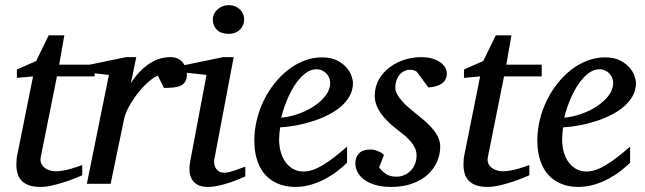

<svg xmlns="http://www.w3.org/2000/svg" viewBox="-20 -717 2518 749"><path d="M202.1 -418.9 139.2 -105Q136.2 -91.8 140.1 -81.3Q144 -70.8 152.6 -63.7Q161.1 -56.6 172.6 -52.7Q184.1 -48.8 196.8 -48.8Q210.9 -48.8 226.1 -51.5Q241.2 -54.2 255.1 -58.1Q269 -62 281 -66.2Q293 -70.3 300.8 -73.2V-33.2Q294.4 -30.3 276.4 -22.9Q258.3 -15.6 234.9 -7.8Q211.4 0 185.5 6.1Q159.7 12.2 138.2 12.2Q110.8 12.2 92.8 5.6Q74.7 -1 64 -12.5Q53.2 -23.9 48.6 -39.8Q43.9 -55.7 43.9 -74.2Q43.9 -84 44.7 -94.2Q45.4 -104.5 47.9 -115.2L108.9 -418.9L45.9 -413.1V-445.8L121.1 -479L169.9 -579.1H231L210.9 -464.8H349.1V-418.9Z M709 -426.8Q709 -409.2 702.6 -398.7Q696.3 -388.2 684.6 -382.8Q672.9 -377.4 656.5 -375.7Q640.1 -374 619.6 -374L595.7 -421.9Q577.1 -414.1 555.9 -394.8Q534.7 -375.5 515.6 -350.8Q496.6 -326.2 482.4 -300Q468.3 -273.9 463.9 -252L411.6 0H318.8L404.8 -424.8L320.8 -434.1V-462.9L471.7 -494.1H511.7L490.7 -393.1Q521.5 -440.4 560.5 -467.3Q599.6 -494.1 645 -494.1Q663.1 -494.1 675.3 -487.5Q687.5 -481 695.1 -470.7Q702.6 -460.4 705.8 -448.7Q709 -437 709 -426.8Z M937 -28.8Q931.2 -26.4 915.5 -19.5Q899.9 -12.7 878.9 -5.6Q857.9 1.5 834.7 6.8Q811.5 12.2 791 12.2Q765.1 12.2 750 3.4Q734.9 -5.4 727.5 -19.5Q720.2 -33.7 719.2 -51.3Q718.3 -68.8 721.7 -85.9L785.6 -424.8L699.7 -434.1V-462.9L850.6 -494.1H891.6L815.9 -94.2Q814 -84 816.2 -74.7Q818.4 -65.4 823.5 -58.3Q828.6 -51.3 836.7 -47.1Q844.7 -43 855 -43Q863.8 -43 875.7 -46.1Q887.7 -49.3 899.7 -53.5Q911.6 -57.6 921.9 -61.5Q932.1 -65.4 937 -66.9ZM932.6 -641.1Q932.6 -629.9 928.5 -619.9Q924.3 -609.9 916.7 -602.1Q909.2 -594.2 897.9 -589.6Q886.7 -585 872.1 -585Q841.3 -585 825.7 -601.3Q810.1 -617.7 810.1 -641.1Q810.1 -650.9 814.2 -660.6Q818.4 -670.4 826.4 -678.5Q834.5 -686.5 846.2 -691.7Q857.9 -696.8 873 -696.8Q887.2 -696.8 898.2 -691.9Q909.2 -687 917 -679.2Q924.8 -671.4 928.7 -661.4Q932.6 -651.4 932.6 -641.1Z M1268.1 -394Q1268.1 -403.8 1264.2 -413.3Q1260.3 -422.9 1253.4 -430.2Q1246.6 -437.5 1236.3 -442.1Q1226.1 -446.8 1213.9 -446.8Q1197.3 -446.8 1182.1 -438Q1167 -429.2 1153.1 -414.6Q1139.2 -399.9 1127.2 -380.9Q1115.2 -361.8 1105.7 -340.8Q1096.2 -319.8 1088.9 -298.3Q1081.5 -276.9 1077.1 -257.8Q1108.9 -260.7 1142.8 -272.5Q1176.8 -284.2 1204.6 -302.5Q1232.4 -320.8 1250.2 -344.2Q1268.1 -367.7 1268.1 -394ZM1356.9 -393.1Q1356.9 -365.7 1344.2 -342.8Q1331.5 -319.8 1309.8 -301.3Q1288.1 -282.7 1259.5 -268.3Q1231 -253.9 1199.5 -243.9Q1168 -233.9 1135.3 -227.8Q1102.5 -221.7 1072.8 -220.2Q1071.3 -210.4 1070.1 -196.8Q1068.8 -183.1 1068.8 -173.8Q1068.8 -146.5 1075.4 -123.5Q1082 -100.6 1094.5 -83.7Q1106.9 -66.9 1124.5 -57.4Q1142.1 -47.9 1164.1 -47.9Q1197.8 -47.9 1238.3 -72.3Q1278.8 -96.7 1334 -145V-82Q1319.8 -68.4 1299.3 -52Q1278.8 -35.6 1252.7 -21.2Q1226.6 -6.8 1195.8 2.7Q1165 12.2 1130.9 12.2Q1115.7 12.2 1097.9 9.3Q1080.1 6.3 1062.5 -1.2Q1044.9 -8.8 1028.6 -22Q1012.2 -35.2 999.8 -55.4Q987.3 -75.7 979.7 -103.8Q972.2 -131.8 972.2 -169.9Q972.2 -209.5 981.7 -248.8Q991.2 -288.1 1008.5 -324Q1025.9 -359.9 1050.3 -390.9Q1074.7 -421.9 1104 -444.6Q1133.3 -467.3 1166.7 -480.2Q1200.2 -493.2 1235.8 -493.2Q1270.5 -493.2 1293.7 -481.7Q1316.9 -470.2 1331.1 -454.1Q1345.2 -438 1351.1 -420.9Q1356.9 -403.8 1356.9 -393.1Z M1723.1 -431.2Q1723.1 -413.6 1715.3 -403.1Q1707.5 -392.6 1696.3 -386.7Q1685.1 -380.9 1672.6 -378.7Q1660.2 -376.5 1650.9 -376L1606 -437Q1603 -439.5 1596.7 -442.1Q1590.3 -444.8 1581.1 -444.8Q1564.5 -444.8 1553.2 -437.7Q1542 -430.7 1534.9 -420.2Q1527.8 -409.7 1524.9 -397.7Q1522 -385.7 1522 -376Q1522 -362.3 1529.8 -348.4Q1537.6 -334.5 1550.3 -320.6Q1563 -306.6 1578.9 -293.2Q1594.7 -279.8 1610.8 -267.1Q1627.4 -253.9 1642.8 -240Q1658.2 -226.1 1670.4 -211.2Q1682.6 -196.3 1689.9 -179.7Q1697.3 -163.1 1697.3 -145Q1697.3 -114.3 1684.8 -85.9Q1672.4 -57.6 1648.2 -35.6Q1624 -13.7 1588.1 -0.7Q1552.2 12.2 1505.9 12.2Q1469.7 12.2 1443.4 4.2Q1417 -3.9 1399.9 -16.8Q1382.8 -29.8 1374.5 -46.4Q1366.2 -63 1366.2 -80.1Q1366.2 -104 1380.6 -118.9Q1395 -133.8 1425.8 -133.8Q1435.1 -133.8 1443.4 -131.3Q1451.7 -128.9 1458.5 -125.7Q1465.3 -122.6 1470.5 -118.9Q1475.6 -115.2 1478 -112.8L1459 -64Q1469.7 -48.8 1485.6 -38.3Q1501.5 -27.8 1526.9 -27.8Q1542 -27.8 1556.2 -33.7Q1570.3 -39.6 1581.3 -50.3Q1592.3 -61 1598.6 -76.4Q1605 -91.8 1605 -110.8Q1605 -126 1598.9 -139.4Q1592.8 -152.8 1581.8 -165.5Q1570.8 -178.2 1555.9 -190.7Q1541 -203.1 1522.9 -216.8Q1507.3 -229 1492.9 -243.2Q1478.5 -257.3 1467 -273.2Q1455.6 -289.1 1448.7 -306.6Q1441.9 -324.2 1441.9 -342.8Q1441.9 -379.4 1458.5 -407.7Q1475.1 -436 1501.2 -455.3Q1527.3 -474.6 1559.3 -484.4Q1591.3 -494.1 1622.1 -494.1Q1650.4 -494.1 1669.7 -487.5Q1689 -481 1700.9 -471.4Q1712.9 -461.9 1718 -450.9Q1723.1 -439.9 1723.1 -431.2Z M1946.3 -418.9 1883.3 -105Q1880.4 -91.8 1884.3 -81.3Q1888.2 -70.8 1896.7 -63.7Q1905.3 -56.6 1916.7 -52.7Q1928.2 -48.8 1940.9 -48.8Q1955.1 -48.8 1970.2 -51.5Q1985.4 -54.2 1999.3 -58.1Q2013.2 -62 2025.1 -66.2Q2037.1 -70.3 2044.9 -73.2V-33.2Q2038.6 -30.3 2020.5 -22.9Q2002.4 -15.6 1979 -7.8Q1955.6 0 1929.7 6.1Q1903.8 12.2 1882.3 12.2Q1855 12.2 1836.9 5.6Q1818.8 -1 1808.1 -12.5Q1797.4 -23.9 1792.7 -39.8Q1788.1 -55.7 1788.1 -74.2Q1788.1 -84 1788.8 -94.2Q1789.6 -104.5 1792 -115.2L1853 -418.9L1790 -413.1V-445.8L1865.2 -479L1914.1 -579.1H1975.1L1955.1 -464.8H2093.3V-418.9Z M2372.1 -394Q2372.1 -403.8 2368.2 -413.3Q2364.3 -422.9 2357.4 -430.2Q2350.6 -437.5 2340.3 -442.1Q2330.1 -446.8 2317.9 -446.8Q2301.3 -446.8 2286.1 -438Q2271 -429.2 2257.1 -414.6Q2243.2 -399.9 2231.2 -380.9Q2219.2 -361.8 2209.7 -340.8Q2200.2 -319.8 2192.9 -298.3Q2185.5 -276.9 2181.2 -257.8Q2212.9 -260.7 2246.8 -272.5Q2280.8 -284.2 2308.6 -302.5Q2336.4 -320.8 2354.2 -344.2Q2372.1 -367.7 2372.1 -394ZM2460.9 -393.1Q2460.9 -365.7 2448.2 -342.8Q2435.5 -319.8 2413.8 -301.3Q2392.1 -282.7 2363.5 -268.3Q2335 -253.9 2303.5 -243.9Q2272 -233.9 2239.3 -227.8Q2206.5 -221.7 2176.8 -220.2Q2175.3 -210.4 2174.1 -196.8Q2172.9 -183.1 2172.9 -173.8Q2172.9 -146.5 2179.4 -123.5Q2186 -100.6 2198.5 -83.7Q2210.9 -66.9 2228.5 -57.4Q2246.1 -47.9 2268.1 -47.9Q2301.8 -47.9 2342.3 -72.3Q2382.8 -96.7 2438 -145V-82Q2423.8 -68.4 2403.3 -52Q2382.8 -35.6 2356.7 -21.2Q2330.6 -6.8 2299.8 2.7Q2269 12.2 2234.9 12.2Q2219.7 12.2 2201.9 9.3Q2184.1 6.3 2166.5 -1.2Q2148.9 -8.8 2132.6 -22Q2116.2 -35.2 2103.8 -55.4Q2091.3 -75.7 2083.7 -103.8Q2076.2 -131.8 2076.2 -169.9Q2076.2 -209.5 2085.7 -248.8Q2095.2 -288.1 2112.5 -324Q2129.9 -359.9 2154.3 -390.9Q2178.7 -421.9 2208 -444.6Q2237.3 -467.3 2270.8 -480.2Q2304.2 -493.2 2339.8 -493.2Q2374.5 -493.2 2397.7 -481.7Q2420.9 -470.2 2435.1 -454.1Q2449.2 -438 2455.1 -420.9Q2460.9 -403.8 2460.9 -393.1Z"/></svg>

Font: Charis SIL Viet
Style: Italic
Weight: 400
Italic angle: -11°
Foundry: SIL International
Version: Version 5.000